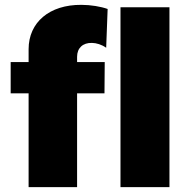

<svg xmlns="http://www.w3.org/2000/svg" viewBox="-20 -772 786 792"><path d="M98 -569V-516H24V-387H98V0H298V-387H411L412 -516H298V-538C298 -574 322 -596 359 -595C377 -595 400 -588 418 -575L424 -735C396 -745 354 -752 316 -752C184 -753 98 -680 98 -569ZM477 -742V0H679V-742Z"/></svg>

Font: Montserrat ExtraBold
Style: Regular
Weight: 800
Designer: Julieta Ulanovsky
Foundry: Julieta Ulanovsky
Version: Version 4.000